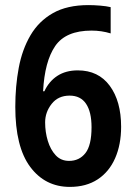

<svg xmlns="http://www.w3.org/2000/svg" viewBox="-20 -722 530 753"><path d="M40 -303Q40 -384 53.5 -456Q67 -528 99.5 -583.5Q132 -639 187.5 -670.5Q243 -702 327 -702Q348 -702 372.5 -700Q397 -698 414 -694V-591Q378 -602 339 -602Q238 -602 196.5 -541.5Q155 -481 149 -364H154Q172 -403 205 -424.5Q238 -446 285 -446Q366 -446 410.5 -385.5Q455 -325 455 -225Q455 -155 431.5 -101.5Q408 -48 363 -18.5Q318 11 254 11Q157 11 98.5 -67.5Q40 -146 40 -303ZM251 -91Q291 -91 315 -121.5Q339 -152 339 -223Q339 -283 317.5 -315Q296 -347 253 -347Q208 -347 182.5 -314.5Q157 -282 157 -242Q157 -204 167.5 -169.5Q178 -135 198.5 -113Q219 -91 251 -91Z"/></svg>

Font: Noto Sans Kannada Condensed SemiBold
Style: Regular
Weight: 600
Width: 3
Designer: Jelle Bosma - Monotype Design Team
Foundry: Monotype Imaging Inc.
Version: Version 2.005; ttfautohint (v1.8.4.7-5d5b)